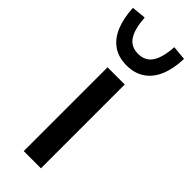

<svg xmlns="http://www.w3.org/2000/svg" viewBox="-276 -772 797 797"><g transform="rotate(45 122.0 -373.5)"><path d="M72 0V-492H173V0ZM122 -553Q75 -553 42.5 -575.5Q10 -598 -7.5 -640Q-25 -682 -28 -741L35 -747Q39 -684 59.5 -652.5Q80 -621 122 -621Q164 -621 184.5 -652.5Q205 -684 209 -747L272 -741Q270 -682 252.5 -640Q235 -598 202 -575.5Q169 -553 122 -553Z"/></g></svg>

Font: Nunito Sans 10pt SemiCondensed SemiBold
Style: Regular
Weight: 600
Width: 4
Designer: Vernon Adams
Foundry: Vernon Adams
Version: Version 3.101;gftools[0.9.27]